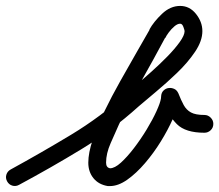

<svg xmlns="http://www.w3.org/2000/svg" viewBox="-49 -589 740 648"><path d="M-25 23Q-31 12 -27.5 0.5Q-24 -11 -13 -17Q91 -74 190.5 -134Q290 -194 379 -274Q389 -283 411.5 -302.5Q434 -322 462 -347Q490 -372 515.5 -398Q541 -424 557.5 -447Q574 -470 574 -484Q574 -487 570 -498Q566 -509 559 -509Q550 -509 539.5 -500Q529 -491 520.5 -479.5Q512 -468 509 -461Q509 -461 508 -461Q508 -461 508 -461Q469 -388 428 -315.5Q387 -243 352 -168Q340 -141 324.5 -106Q309 -71 309 -40Q309 -23 323 -21Q323 -21 322 -21Q338 -21 359 -40Q380 -59 403 -89Q426 -119 446 -152Q466 -185 479 -213.5Q492 -242 494 -256Q494 -256 494 -256Q494 -255 494 -255Q494 -257 494.5 -260Q495 -263 495 -266Q496 -277 503.5 -284Q511 -291 521 -292Q530 -293 539 -289Q548 -285 553 -274Q562 -251 571 -234.5Q580 -218 595.5 -209.5Q611 -201 641 -201Q653 -201 662 -192Q671 -183 671 -171Q671 -158 662 -149.5Q653 -141 641 -141Q577 -141 548 -170Q519 -199 497 -252Q493 -262 502 -269Q511 -276 523 -278Q535 -280 545.5 -276Q556 -272 555 -260Q555 -258 554.5 -255Q554 -252 554 -249Q554 -249 554 -248Q554 -248 554 -248Q550 -223 534 -187Q518 -151 494 -112Q470 -73 440.5 -38.5Q411 -4 380.5 17.5Q350 39 322 39Q318 39 315 39Q284 34 266.5 12.5Q249 -9 249 -40Q249 -73 264 -118Q279 -163 303.5 -213.5Q328 -264 356.5 -314.5Q385 -365 411 -410.5Q437 -456 456 -489Q456 -489 456 -489Q455 -489 455 -489Q470 -516 498 -542.5Q526 -569 559 -569Q591 -569 612.5 -542Q634 -515 634 -484Q634 -451 609.5 -414.5Q585 -378 548.5 -343Q512 -308 476.5 -278.5Q441 -249 419 -230Q327 -147 225 -85Q123 -23 15 35Q4 41 -7.5 37.5Q-19 34 -25 23Z"/></svg>

Font: FRB American Cursive Guidelines
Style: Bold Italic
Weight: 700
Italic angle: -25°
Version: Version 2.0;Modular Font Editor K font №1